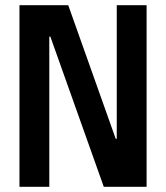

<svg xmlns="http://www.w3.org/2000/svg" viewBox="-20 -720 640 740"><path d="M430 -185H426L243 -700H55V0H170V-579H174L380 0H545V-700H430Z"/></svg>

Font: CommitMono
Style: 700Regular
Weight: 700
Monospace: yes
Designer: Eigil Nikolajsen
Foundry: Eigil Nikolajsen
Version: Version 1.143